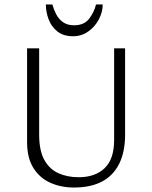

<svg xmlns="http://www.w3.org/2000/svg" viewBox="-20 -828 680 858"><path d="M310 10Q253 10 205.5 -11Q158 -32 129.5 -77Q101 -122 101 -193V-612H155V-227Q155 -155 178 -113.5Q201 -72 241 -54Q281 -36 332 -36Q405 -36 447.5 -76.5Q490 -117 490 -202V-612H539V-226Q539 -150 513 -97Q487 -44 436.5 -17Q386 10 310 10ZM185 -808H214Q220 -786 231 -764.5Q242 -743 261.5 -729Q281 -715 311 -715Q356 -715 378.5 -744.5Q401 -774 409 -808H439Q439 -774 421.5 -741Q404 -708 374 -687Q344 -666 306 -666Q264 -666 237 -687Q210 -708 197.5 -741Q185 -774 185 -808Z"/></svg>

Font: Ancizar Sans Thin
Style: Regular
Weight: 100
Designer: Cesar Puertas, Viviana Monsalve, Julian Moncada, Julian Prieto, Jose Castro, Mariel Hernandez, Felipe Aragon, Sara Alarc
Version: Version 8.100